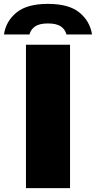

<svg xmlns="http://www.w3.org/2000/svg" viewBox="-74 -971 494 991"><path d="M60 0V-740H287.5V0ZM-53.5 -793Q-43.5 -861.5 11 -906.2Q65.5 -951 173.5 -951Q281.5 -951 336 -906.2Q390.5 -861.5 401 -793H269Q262.5 -819.5 239.8 -834.8Q217 -850 173.5 -850Q130 -850 107.5 -834.8Q85 -819.5 78 -793Z"/></svg>

Font: Encode Sans Semi Expanded Black
Style: Regular
Weight: 900
Width: 6
Designer: Multiple Designers
Foundry: Impallari Type
Version: Version 3.000; ttfautohint (v1.8.3) -l 8 -r 50 -G 200 -x 14 